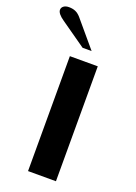

<svg xmlns="http://www.w3.org/2000/svg" viewBox="-214 -1031 776 1099"><g transform="rotate(20 173.5 -481.0)"><path d="M107 -700H277V0H107ZM5 -878Q-37 -907 -37 -930Q-37 -944 -25 -953Q-13 -962 7 -962Q30 -962 47 -954.5Q64 -947 79 -930L214 -770H159Z"/></g></svg>

Font: Fahkwang
Style: Bold
Weight: 700
Designer: Suppakit Chalermlarp | Katatrad Co.,Ltd.
Foundry: Cadson Demak Co.,Ltd.
Version: Version 1.000; ttfautohint (v1.6)